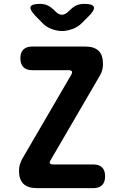

<svg xmlns="http://www.w3.org/2000/svg" viewBox="-20 -970 640 990"><path d="M169 0Q123 0 100.5 -22.5Q78 -45 78 -88Q78 -106 82 -120Q86 -134 93 -148L347 -584Q354 -596 350.5 -602Q347 -608 333 -608H146Q116 -608 100.5 -624Q85 -640 85 -670Q85 -699 100.5 -714.5Q116 -730 146 -730H420Q466 -730 488.5 -708Q511 -686 511 -641Q511 -624 507.5 -610Q504 -596 496 -582L242 -146Q234 -134 237.5 -128Q241 -122 256 -122H462Q491 -122 506.5 -106.5Q522 -91 522 -61Q522 -31 506.5 -15.5Q491 0 462 0ZM186 -950Q208 -950 224.5 -942.5Q241 -935 257 -920L266 -911Q282 -894 299 -894Q316 -894 333 -911L344 -921Q360 -937 377 -943.5Q394 -950 415 -950Q457 -950 463.5 -935Q470 -920 441 -890L405 -854Q383 -831 354 -820.5Q325 -810 300 -810Q275 -810 246 -820.5Q217 -831 196 -854L161 -890Q132 -921 138 -935.5Q144 -950 186 -950Z"/></svg>

Font: Maple Mono
Style: Bold
Weight: 700
Monospace: yes
Designer: subframe7536
Version: Version 7.200